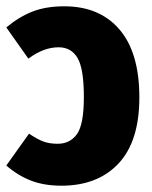

<svg xmlns="http://www.w3.org/2000/svg" viewBox="-29 -571 482 609"><path d="M413 -262Q413 -123 347 -52.5Q281 18 166 18Q111 18 69.5 2Q28 -14 -9 -46L63 -147Q90 -129 109 -122Q128 -115 154 -115Q193 -115 215 -145.5Q237 -176 237 -263Q237 -353 217 -387Q197 -421 157 -421Q109 -421 61 -385L-9 -484Q32 -518 74.5 -534.5Q117 -551 175 -551Q287 -551 350 -477.5Q413 -404 413 -262Z"/></svg>

Font: Fira Sans Extra Condensed ExtraBold
Style: Regular
Weight: 800
Width: 1
Designer: Carrois Corporate & Edenspiekermann AG
Foundry: Carrois Corporate GbR & Edenspiekermann AG
Version: Version 4.203